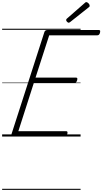

<svg xmlns="http://www.w3.org/2000/svg" viewBox="-20 -1279 959 1799"><path d="M111 0Q97 0 90.5 -5.5Q84 -11 88 -23L396 -979Q399 -988 406 -993Q413 -998 428 -998H905Q916 -998 918 -991.5Q920 -985 917 -973Q914 -960 907.5 -954Q901 -948 891 -948H441L313 -552H691Q702 -552 704 -546Q706 -540 703 -528Q699 -514 692.5 -508Q686 -502 677 -502H297L152 -50H598Q609 -50 611.5 -44Q614 -38 611 -25Q607 -12 600.5 -6Q594 0 584 0ZM624 -1066Q617 -1066 608.5 -1074.5Q600 -1083 600 -1090Q600 -1093 600.5 -1096Q601 -1099 605 -1103L773 -1250Q777 -1253 780 -1256Q783 -1259 788 -1259Q795 -1259 802.5 -1253.5Q810 -1248 815 -1240.5Q820 -1233 820 -1226Q820 -1222 819 -1218.5Q818 -1215 812 -1211L638 -1073Q633 -1070 630 -1068Q627 -1066 624 -1066ZM0 490H735V500H0ZM0 -20H735V0H0ZM0 -505H735V-500H0ZM0 -1010H735V-1000H0Z"/></svg>

Font: Playwrite AU VIC Guides
Style: Regular
Weight: 400
Designer: Veronika Burian, José Scaglione
Foundry: TypeTogether
Version: Version 1.003